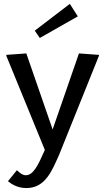

<svg xmlns="http://www.w3.org/2000/svg" viewBox="-20 -774 540 985"><path d="M379.2 -690 338.3 -754.2 158.3 -616.7 184.2 -579.2ZM12.5 -487.5 210 -5 206.7 2.5C175 75 150 125 112.5 125C94.2 125 80.8 111.7 66.7 99.2L20.8 155.8C41.7 172.5 71.7 190.8 115.8 190.8C214.2 190.8 248.3 97.5 283.3 20L487.5 -487.5V-492.5L385 -500L250 -110L115 -500L12.5 -492.5Z"/></svg>

Font: Boon Medium
Style: Regular
Weight: 500
Designer: Sungsit Sawaiwan
Foundry: FontUni
Version: Version 2.0